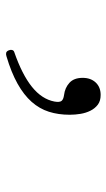

<svg xmlns="http://www.w3.org/2000/svg" viewBox="122 -272 355 640"><g transform="rotate(90 300.0 47.5)"><path d="M168 204Q162 206 157 205Q152 204 149 198Q146 192 147 186Q148 180 154 178Q229 152 270 119Q311 86 319 44Q322 27 317 20.5Q312 14 297 12Q273 9 256.5 -6Q240 -21 240 -50Q240 -77 255.5 -93.5Q271 -110 297 -110Q317 -110 329.5 -100.5Q342 -91 349.5 -76Q357 -61 360 -43Q363 -25 363 -7Q363 31 353 62.5Q343 94 320 120Q297 146 259.5 167Q222 188 168 204Z"/></g></svg>

Font: Maple Mono NL Thin
Style: Regular
Weight: 250
Monospace: yes
Designer: subframe7536
Version: Version 7.000